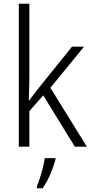

<svg xmlns="http://www.w3.org/2000/svg" viewBox="-20 -780 485 1021"><path d="M136 -373Q136 -342 135 -309.5Q134 -277 133 -245H135Q147 -261 160 -278.5Q173 -296 185 -311L363 -532H427L248 -313L442 0H378L210 -273L136 -189V0H80V-760H136ZM275 69Q266 103 248 145.5Q230 188 207 221H176V211Q183 195 192 167.5Q201 140 208 111Q215 82 218 61H275Z"/></svg>

Font: Noto Sans Lao UI SemCond Light
Style: Regular
Weight: 300
Width: 4
Designer: Monotype Design Team
Foundry: Monotype Imaging Inc.
Version: Version 2.000; ttfautohint (v1.8.4.7-5d5b)